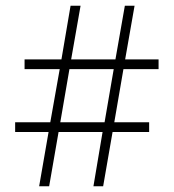

<svg xmlns="http://www.w3.org/2000/svg" viewBox="-20 -652 609 672"><path d="M150 -190 117 0H152L185 -190H339L307 0H341L374 -190H502V-224H380L412 -410H535V-444H418L451 -632H417L384 -444H229L262 -632H227L195 -444H66V-410H189L156 -224H33V-190ZM346 -224H191L223 -410H378Z"/></svg>

Font: Noto Sans Gurmukhi UI SemiCondensed ExtraLight
Style: Regular
Weight: 200
Width: 4
Designer: Jelle Bosma - Monotype Design Team
Foundry: Monotype Imaging Inc.
Version: Version 2.004